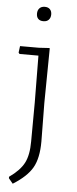

<svg xmlns="http://www.w3.org/2000/svg" viewBox="-58 -679 361 902"><g transform="rotate(5 122.5 -227.5)"><path d="M156 -455 153 -198 155 -16Q155 62 129.5 107Q104 152 38 193L18 169V162Q68 127 87.5 89.5Q107 52 107 -12L108 -195L106 -417H17L12 -423L16 -454H105L154 -457ZM149 -615Q149 -599 140 -589.5Q131 -580 115 -580Q99 -580 90.5 -588.5Q82 -597 82 -613Q82 -629 91 -638.5Q100 -648 116 -648Q132 -648 140.5 -639Q149 -630 149 -615Z"/></g></svg>

Font: Luna Sans Light
Style: Regular
Weight: 300
Designer: Juan Pablo del Peral
Foundry: Huerta Tipografica
Version: Version 2.001; ttfautohint (v1.5)